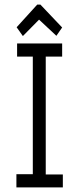

<svg xmlns="http://www.w3.org/2000/svg" viewBox="-20 -811 353 831"><path d="M51 0V-57H122V-566H54V-623H249V-566H178V-56H252V0ZM79 -655 52 -693 141 -791H155L249 -692L224 -656L149 -726Z"/></svg>

Font: Inconsolata ExtraCondensed Thin
Style: Regular
Weight: 100
Width: 2
Monospace: yes
Designer: Raph Levien, Cyreal, Brenton Simpson
Foundry: Raph Levien, Cyreal, Google
Version: Version 3.100; ttfautohint (v1.8.4.7-5d5b)